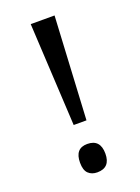

<svg xmlns="http://www.w3.org/2000/svg" viewBox="-121 -663 526 719"><g transform="rotate(-20 142.0 -303.5)"><path d="M117 -197 95 -607H190L168 -197ZM140 0Q118 0 104.5 -13Q91 -26 91 -56Q91 -113 140 -113Q192 -113 192 -56Q192 0 140 0Z"/></g></svg>

Font: Noto Sans Syriac
Style: Regular
Weight: 400
Designer: Patrick Giasson and the Monotype Design Team
Foundry: Monotype Imaging Inc.
Version: Version 2.000; ttfautohint (v1.8.3) -l 8 -r 50 -G 200 -x 14 